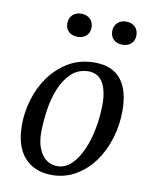

<svg xmlns="http://www.w3.org/2000/svg" viewBox="-82 -777 674 851"><g transform="rotate(10 254.5 -351.5)"><path d="M292 -469Q243 -468 212 -437Q181 -406 163 -360Q145 -314 138 -261Q131 -208 131 -164Q131 -105 157 -68Q183 -31 227 -31Q262 -31 289.5 -57.5Q317 -84 336.5 -127.5Q356 -171 366.5 -226Q377 -281 377 -337Q377 -396 356.5 -432Q336 -468 292 -469ZM41 -186Q41 -239 57.5 -296.5Q74 -354 108 -402Q142 -450 193 -481Q244 -512 312 -512Q390 -512 429.5 -464Q469 -416 469 -322Q469 -256 450 -195.5Q431 -135 397 -89Q363 -43 315 -15.5Q267 12 209 12Q132 12 86.5 -37.5Q41 -87 41 -186ZM363 -662Q363 -686 378 -700.5Q393 -715 417 -715Q442 -715 457 -700.5Q472 -686 472 -662Q472 -639 457 -625Q442 -611 417 -611Q393 -611 378 -625Q363 -639 363 -662ZM161 -662Q161 -686 176 -700.5Q191 -715 216 -715Q240 -715 255 -700.5Q270 -686 270 -662Q270 -639 255 -625Q240 -611 216 -611Q191 -611 176 -625Q161 -639 161 -662Z"/></g></svg>

Font: PTSerif
Style: Italic
Weight: 400
Italic angle: -12°
Designer: A.Korolkova, O.Umpeleva, V.Yefimov
Foundry: ParaType Ltd
Version: Version 1.000W OFL; ttfautohint (v1.2) -l 8 -r 50 -G 200 -x 